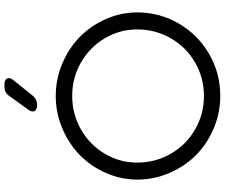

<svg xmlns="http://www.w3.org/2000/svg" viewBox="-93 -899 1000 854"><g transform="rotate(-90 407.0 -472.0)"><path d="M369.1 -807.1H366.2Q346.2 -807.1 340.1 -818.4Q334 -829.6 346.2 -846.2L408.2 -932.1Q421.9 -952.1 446.8 -952.1H459Q479 -952.1 484.9 -940.4Q490.7 -928.7 478 -913.1L408.2 -826.2Q392.1 -807.1 369.1 -807.1ZM778.8 -361.8Q778.8 -261.2 729 -176.3Q679.2 -91.3 593.8 -41.7Q508.3 7.8 407.2 7.8Q331.5 7.8 262.7 -21.5Q193.8 -50.8 144 -100.3Q94.2 -149.9 64.7 -218.3Q35.2 -286.6 35.2 -361.8Q35.2 -434.1 64.7 -501Q94.2 -567.9 144 -616.7Q193.8 -665.5 262.9 -694.8Q332 -724.1 407.2 -724.1Q482.4 -724.1 551.5 -694.8Q620.6 -665.5 670.2 -616.7Q719.7 -567.9 749.3 -501Q778.8 -434.1 778.8 -361.8ZM703.1 -361.8Q703.1 -439.5 663.8 -505.9Q624.5 -572.3 556.4 -611.6Q488.3 -650.9 407.2 -650.9Q326.2 -650.9 257.8 -611.6Q189.5 -572.3 150.1 -505.9Q110.8 -439.5 110.8 -361.8Q110.8 -280.8 150.1 -212.4Q189.5 -144 257.8 -104.5Q326.2 -64.9 407.2 -64.9Q488.3 -64.9 556.4 -104.5Q624.5 -144 663.8 -212.4Q703.1 -280.8 703.1 -361.8Z"/></g></svg>

Font: Arcon Rounded-
Style: Regular
Weight: 400
Designer: M. Zarth
Foundry: martin zarth - visuelle & digitale kommunikation
Version: Version 1.110;PS 001.110;hotconv 1.0.70;makeotf.lib2.5.58329